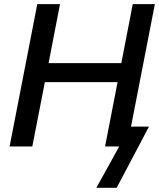

<svg xmlns="http://www.w3.org/2000/svg" viewBox="-20 -708 769 928"><path d="M700.2 -96.2 543.9 199.7H445.8L556.2 0H487.8L548.3 -311H196.8L136.2 0H26.4L160.2 -688H270L214.8 -402.8H566.4L621.6 -688H728.5L613.3 -96.2Z"/></svg>

Font: Arimo Medium
Style: Italic
Weight: 500
Italic angle: -12°
Designer: Steve Matteson
Foundry: Monotype Imaging Inc.
Version: Version 1.33